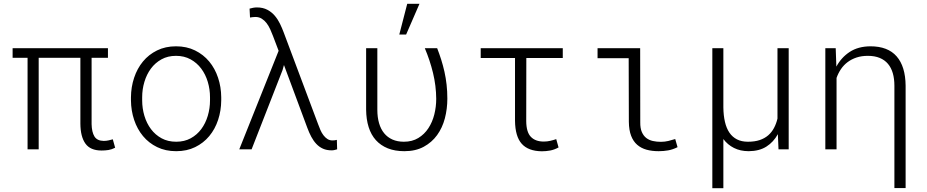

<svg xmlns="http://www.w3.org/2000/svg" viewBox="-20 -780 4841 1003"><path d="M543.9 -478H458.5V-131.3Q459.5 -89.8 473.4 -67.1Q487.3 -44.4 522 -43.9Q534.7 -43.9 546.9 -46.6Q559.1 -49.3 569.3 -52.2L581.5 -8.3Q563.5 1 546.4 3.7Q529.3 6.3 510.7 6.3Q452.1 6.3 426.3 -29.8Q400.4 -65.9 399.9 -133.8V-478H182.1V0H124V-478H45.9V-528.3H543.9Z M664.1 -272Q664.6 -325.7 680.7 -374Q696.8 -422.4 726.8 -458.7Q756.8 -495.1 800.5 -516.6Q844.2 -538.1 899.4 -538.1Q955.1 -538.1 998.8 -516.6Q1042.5 -495.1 1072.8 -458.7Q1103 -422.4 1119.1 -374Q1135.3 -325.7 1135.7 -272V-255.9Q1135.3 -202.1 1119.4 -153.8Q1103.5 -105.5 1073.2 -69.1Q1043 -32.7 999.5 -11.5Q956.1 9.8 900.4 9.8Q844.7 9.8 801 -11.5Q757.3 -32.7 727.1 -69.1Q696.8 -105.5 680.7 -153.8Q664.6 -202.1 664.1 -255.9ZM722.7 -255.9Q722.7 -213.9 734.4 -174.8Q746.1 -135.7 768.6 -105.7Q791 -75.7 824 -57.6Q856.9 -39.6 900.4 -39.6Q943.4 -39.6 976.3 -57.6Q1009.3 -75.7 1031.5 -105.7Q1053.7 -135.7 1065.4 -174.8Q1077.1 -213.9 1077.1 -255.9V-272Q1077.1 -313.5 1065.4 -352.5Q1053.7 -391.6 1031.2 -421.6Q1008.8 -451.7 975.6 -470Q942.4 -488.3 899.4 -488.3Q856.4 -488.3 823.5 -470Q790.5 -451.7 768.3 -421.6Q746.1 -391.6 734.4 -352.5Q722.7 -313.5 722.7 -272Z M1294.4 0H1230L1435.5 -514.6L1405.8 -592.8Q1399.4 -609.9 1391.4 -627.4Q1383.3 -645 1372.6 -659.2Q1361.8 -673.3 1347.4 -682.4Q1333 -691.4 1314 -691.4Q1307.6 -691.4 1299.8 -690.4Q1292 -689.5 1286.1 -688.5L1283.7 -734.9Q1291.5 -737.3 1302 -739.3Q1312.5 -741.2 1322.3 -741.2Q1353.5 -741.2 1376.5 -729Q1399.4 -716.8 1415.5 -697.8Q1431.6 -678.7 1442.6 -656Q1453.6 -633.3 1461.4 -612.3L1642.1 -130.4Q1647.5 -115.2 1654.1 -100.3Q1660.6 -85.4 1669.7 -73.5Q1678.7 -61.5 1690.2 -54Q1701.7 -46.4 1716.8 -46.4Q1723.6 -46.4 1728 -47.1Q1732.4 -47.9 1739.7 -49.3L1741.2 0Q1735.4 2 1727.5 3.7Q1719.7 5.4 1712.9 5.4Q1686.5 5.4 1667 -3.4Q1647.5 -12.2 1632.6 -28.1Q1617.7 -43.9 1606.2 -65.4Q1594.7 -86.9 1585.4 -112.3L1463.4 -440.4L1456.1 -414.1Z M1951.2 -528.3V-206.5Q1951.2 -167.5 1960.2 -136.5Q1969.2 -105.5 1986.8 -84Q2004.4 -62.5 2030.3 -51Q2056.2 -39.6 2089.8 -39.6Q2133.3 -39.6 2165.3 -59.1Q2197.3 -78.6 2218 -110.4Q2238.8 -142.1 2248.8 -182.1Q2258.8 -222.2 2258.8 -263.7Q2258.3 -332 2242.2 -398.4Q2226.1 -464.8 2199.2 -528.3H2263.7Q2274.9 -499.5 2284.7 -468.8Q2294.4 -438 2301.8 -405.3Q2309.1 -372.6 2313 -337.6Q2316.9 -302.7 2316.9 -264.6Q2316.9 -211.4 2304 -161.9Q2291 -112.3 2263.4 -74.2Q2235.8 -36.1 2193.4 -13.2Q2150.9 9.8 2092.3 9.8Q2043 9.8 2005.9 -5.1Q1968.8 -20 1943.6 -47.9Q1918.5 -75.7 1905.8 -116Q1893.1 -156.2 1892.6 -207.5V-528.3ZM2107.4 -760.3H2171.4L2101.6 -599.6H2065.9Z M2919.9 -477.1H2729.5L2729 -147Q2729.5 -89.8 2753.2 -65.2Q2776.9 -40.5 2820.3 -40.5Q2838.4 -40.5 2855 -44.4Q2871.6 -48.3 2885.7 -53.2L2897.9 -9.8Q2875.5 2.4 2854 6.3Q2832.5 10.3 2810.1 10.3Q2739.7 9.3 2705.6 -28.8Q2671.4 -66.9 2670.4 -148.9V-477.1H2491.2V-528.3H2919.9Z M3101.6 -528.3H3324.2L3324.7 -141.6Q3324.2 -110.4 3332.8 -90.6Q3341.3 -70.8 3356 -59.3Q3370.6 -47.9 3390.4 -43.5Q3410.2 -39.1 3432.1 -39.1Q3452.6 -39.1 3471.7 -43.7Q3490.7 -48.3 3507.3 -53.7L3519.5 -11.2Q3494.1 1.5 3470.2 5.6Q3446.3 9.8 3420.9 9.8Q3385.7 9.8 3357.4 2Q3329.1 -5.9 3308.6 -23.7Q3288.1 -41.5 3276.9 -70.8Q3265.6 -100.1 3265.1 -143.6L3264.2 -476.1H3101.6Z M3758.8 -528.3V-219.2Q3759.3 -176.8 3767.1 -143.3Q3774.9 -109.9 3790.5 -86.9Q3806.2 -64 3830.1 -51.8Q3854 -39.6 3887.2 -39.6Q3922.4 -39.6 3948.5 -48.3Q3974.6 -57.1 3993.2 -73.2Q4011.7 -89.4 4023.4 -111.6Q4035.2 -133.8 4041.5 -160.6V-528.3H4100.1V0H4046.9L4043.5 -79.1Q4021 -38.1 3983.9 -14.4Q3946.8 9.3 3891.6 9.8Q3847.7 9.8 3814.2 -7.1Q3780.8 -23.9 3758.8 -53.7V203.1H3701.2V-528.3Z M4345.7 -528.3 4349.1 -432.1Q4375 -480 4418.9 -508.8Q4462.9 -537.6 4526.9 -538.1Q4618.2 -538.1 4664.1 -485.4Q4710 -432.6 4710.9 -332.5V202.6H4652.3V-332Q4652.3 -368.7 4644 -397.5Q4635.7 -426.3 4618.7 -446.5Q4601.6 -466.8 4575.4 -477.5Q4549.3 -488.3 4513.7 -488.3Q4480.5 -488.3 4454.3 -479.5Q4428.2 -470.7 4408 -455.6Q4387.7 -440.4 4373.3 -419.2Q4358.9 -397.9 4350.1 -373V0H4291.5V-528.3Z"/></svg>

Font: Roboto Mono Light
Style: Regular
Weight: 300
Designer: Google
Version: Version 2.000985; 2015; ttfautohint (v1.3)